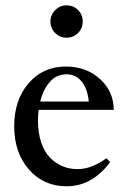

<svg xmlns="http://www.w3.org/2000/svg" viewBox="-20 -667 458 699"><path d="M222.2 -529.8Q197.8 -529.8 180.7 -546.9Q163.6 -564 163.6 -588.9Q163.6 -612.8 180.9 -630.1Q198.2 -647.5 222.2 -647.5Q247.1 -647.5 264.2 -630.4Q281.2 -613.3 281.2 -588.9Q281.2 -564 264.2 -546.9Q247.1 -529.8 222.2 -529.8ZM222.7 11.2Q138.7 11.2 85.2 -50Q31.7 -111.3 31.7 -207.5Q31.7 -303.2 84.2 -364Q136.7 -424.8 219.7 -424.8Q293.9 -424.8 344 -379.4Q394 -334 394 -267.1H120.6Q118.2 -245.1 118.2 -229Q118.2 -183.6 129.9 -148.7Q141.6 -113.8 162.1 -93Q182.6 -72.3 207.8 -61.8Q232.9 -51.3 262.2 -51.3Q313 -51.3 367.2 -90.8L381.3 -77.1Q315.4 11.2 222.7 11.2ZM222.7 -396.5Q185.5 -396.5 161.4 -368.9Q137.2 -341.3 126.5 -297.4H303.2Q298.3 -345.2 276.9 -370.8Q255.4 -396.5 222.7 -396.5Z"/></svg>

Font: Elstob 18pt Medium
Style: Regular
Weight: 500
Designer: Peter S. Baker
Version: Version 1.015